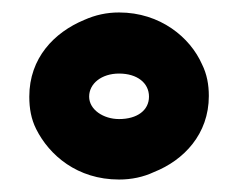

<svg xmlns="http://www.w3.org/2000/svg" viewBox="-20 -741 385 308"><path d="M27 -586C27 -567 30 -550 38 -534C59 -492 104 -453 171 -453C191 -453 210 -457 227 -465C275 -484 315 -526 315 -587C315 -605 312 -622 304 -638C285 -681 237 -721 171 -721C151 -721 133 -717 115 -709C67 -689 27 -648 27 -586ZM123 -586C123 -607 143 -623 171 -623C200 -623 219 -608 219 -586C219 -564 200 -550 171 -550C146 -550 123 -565 123 -586Z"/></svg>

Font: Asimov Pro
Style: Ult
Weight: 900
Designer: Google
Version: Version 2.000980; 2014